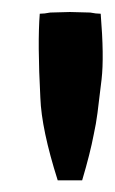

<svg xmlns="http://www.w3.org/2000/svg" viewBox="-20 -652 193 323"><path d="M97.7 -631.8 131.8 -630.9Q141.6 -628.9 149.4 -628.9Q155.3 -556.6 150.9 -518.6Q146.5 -480.5 144 -461.9Q141.6 -443.4 137.7 -425.8Q131.8 -394.5 118.2 -348.6H77.1Q49.8 -434.6 47.9 -487.3Q43 -580.1 46.9 -628.9Q54.7 -628.9 64.5 -630.9Z"/></svg>

Font: RIT TN Joy
Style: Extra Bold
Weight: 800
Designer: Hussain K H
Foundry: Rachana Institute of Typography
Version: 1.6.2